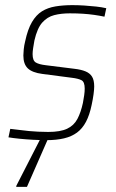

<svg xmlns="http://www.w3.org/2000/svg" viewBox="-20 -538 450 748"><path d="M161 8Q136 8 108.5 6.5Q81 5 56 2.5Q31 0 13 -3L20 -36Q40 -34 58 -31.5Q76 -29 93 -27.5Q110 -26 128.5 -25Q147 -24 168 -24Q215 -24 241.5 -36.5Q268 -49 281.5 -74.5Q295 -100 303 -137Q306 -153 308 -167Q310 -181 310 -193Q310 -219 297.5 -225.5Q285 -232 260 -235L145 -250Q106 -255 88.5 -271.5Q71 -288 71 -322Q71 -331 72.5 -346Q74 -361 78 -377Q88 -424 104.5 -452Q121 -480 143.5 -494Q166 -508 196 -513Q226 -518 262 -518Q284 -518 308 -516.5Q332 -515 354.5 -512.5Q377 -510 394 -506L387 -473Q368 -477 347 -480Q326 -483 303 -484.5Q280 -486 252 -486Q218 -486 191 -479Q164 -472 144.5 -450Q125 -428 114 -380Q111 -363 109 -350Q107 -337 107 -327Q107 -302 119.5 -294.5Q132 -287 158 -284L270 -270Q296 -267 313 -260Q330 -253 338.5 -239.5Q347 -226 347 -201Q347 -190 344.5 -171Q342 -152 337 -129Q329 -90 315 -63.5Q301 -37 280 -21.5Q259 -6 229.5 1Q200 8 161 8ZM43 190 44 185 148 -18H176L174 -13L85 190Z"/></svg>

Font: Saira SemiCondensed Thin
Style: Italic
Weight: 250
Width: 4
Italic angle: -12°
Designer: Hector Gatti with collaboration of the Omnibus-Type team
Foundry: Omnibus-Type
Version: Version 1.101